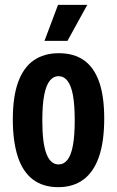

<svg xmlns="http://www.w3.org/2000/svg" viewBox="-20 -761 484 794"><path d="M221 13Q157 13 115 -19.5Q73 -52 53 -115Q33 -178 33 -267Q33 -361 55 -421.5Q77 -482 119.5 -511.5Q162 -541 223 -541Q286 -541 327.5 -511.5Q369 -482 390 -422.5Q411 -363 411 -271Q411 -175 389 -112Q367 -49 324.5 -18Q282 13 221 13ZM222 -81Q244 -81 259 -100Q274 -119 281.5 -159.5Q289 -200 289 -263Q289 -328 281.5 -368Q274 -408 259 -427Q244 -446 222 -446Q201 -446 186 -427.5Q171 -409 163 -369Q155 -329 155 -262Q155 -169 172 -125Q189 -81 222 -81ZM259 -592H164L220 -741H341Z"/></svg>

Font: Bricolage Grotesque 24pt Condensed SemiBold
Style: Regular
Weight: 600
Width: 3
Designer: Mathieu Triay
Foundry: Atelier Triay
Version: Version 1.001;gftools[0.9.33.dev8+g029e19f]